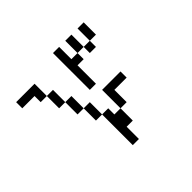

<svg xmlns="http://www.w3.org/2000/svg" viewBox="-191 -1066 1382 1382"><g transform="rotate(-45 500.0 -374.5)"><path d="M562.5 -687.5H625V-625H562.5V-437.5H500V-812.5H562.5ZM62.5 -750H250V-625H187.5V-687.5H62.5ZM250 -625H312.5V-500H250ZM312.5 -500H375V-375H312.5ZM375 -375H437.5V-250H375ZM437.5 -250H500V-187.5H562.5V-62.5H500V62.5H437.5ZM562.5 -375H750V-312.5H625V-187.5H562.5ZM625 -812.5H687.5V-687.5H625ZM687.5 -687.5H750V-625H687.5ZM750 -812.5H812.5V-687.5H750Z"/></g></svg>

Font: 寒蝉点阵体 16px
Style: Regular
Weight: 400
Designer: Designed by Warren2060
Foundry: ChillType
Version: Version 1.000